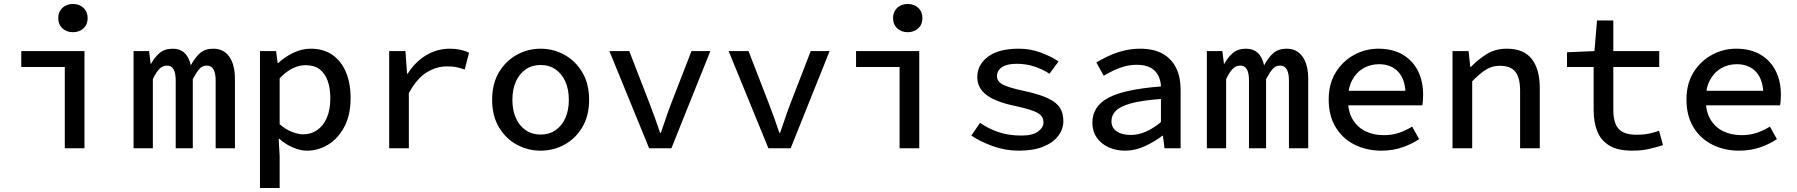

<svg xmlns="http://www.w3.org/2000/svg" viewBox="-20 -746 9040 966"><path d="M306 0V-409H87V-489H405V0ZM347 -584Q315 -584 294 -603.5Q273 -623 273 -655Q273 -687 294 -706.5Q315 -726 347 -726Q379 -726 400 -706.5Q421 -687 421 -655Q421 -623 400 -603.5Q379 -584 347 -584Z M652 0V-489H730L738 -425H740Q758 -458 783 -479.5Q808 -501 850 -501Q885 -501 908 -480Q931 -459 940 -417Q960 -455 985.5 -478Q1011 -501 1053 -501Q1105 -501 1133.5 -461Q1162 -421 1162 -348V0H1065V-341Q1065 -416 1020 -416Q998 -416 983 -399Q968 -382 950 -348V0H864V-341Q864 -378 853.5 -397Q843 -416 820 -416Q798 -416 781.5 -399Q765 -382 749 -348V0Z M1288 200V-489H1369L1377 -429H1380Q1413 -460 1456 -480.5Q1499 -501 1543 -501Q1608 -501 1652.5 -470Q1697 -439 1720.5 -383Q1744 -327 1744 -252Q1744 -168 1713 -109Q1682 -50 1632 -19Q1582 12 1524 12Q1491 12 1453.5 -4Q1416 -20 1385 -48H1382L1387 40V200ZM1505 -70Q1544 -70 1575 -91Q1606 -112 1624 -152.5Q1642 -193 1642 -251Q1642 -302 1628.5 -339.5Q1615 -377 1588 -397.5Q1561 -418 1516 -418Q1486 -418 1453 -402.5Q1420 -387 1387 -352V-121Q1418 -94 1450 -82Q1482 -70 1505 -70Z M1938 0V-489H2020L2028 -375H2031Q2069 -435 2124 -468Q2179 -501 2244 -501Q2272 -501 2295 -496Q2318 -491 2340 -481L2318 -396Q2293 -405 2275 -408.5Q2257 -412 2229 -412Q2176 -412 2127 -382Q2078 -352 2037 -278V0Z M2700 12Q2636 12 2580.5 -18Q2525 -48 2490.5 -105.5Q2456 -163 2456 -244Q2456 -325 2490.5 -382.5Q2525 -440 2580.5 -470.5Q2636 -501 2700 -501Q2764 -501 2819.5 -470.5Q2875 -440 2909.5 -382.5Q2944 -325 2944 -244Q2944 -163 2909.5 -105.5Q2875 -48 2819.5 -18Q2764 12 2700 12ZM2700 -69Q2743 -69 2775 -91Q2807 -113 2824.5 -152Q2842 -191 2842 -244Q2842 -296 2824.5 -335.5Q2807 -375 2775 -397Q2743 -419 2700 -419Q2657 -419 2625 -397Q2593 -375 2575.5 -335.5Q2558 -296 2558 -244Q2558 -191 2575.5 -152Q2593 -113 2625 -91Q2657 -69 2700 -69Z M3246 0 3046 -489H3146L3249 -223Q3263 -187 3276 -150.5Q3289 -114 3301 -78H3305Q3318 -114 3330 -150.5Q3342 -187 3356 -223L3459 -489H3554L3358 0Z M3846 0 3646 -489H3746L3849 -223Q3863 -187 3876 -150.5Q3889 -114 3901 -78H3905Q3918 -114 3930 -150.5Q3942 -187 3956 -223L4059 -489H4154L3958 0Z M4506 0V-409H4287V-489H4605V0ZM4547 -584Q4515 -584 4494 -603.5Q4473 -623 4473 -655Q4473 -687 4494 -706.5Q4515 -726 4547 -726Q4579 -726 4600 -706.5Q4621 -687 4621 -655Q4621 -623 4600 -603.5Q4579 -584 4547 -584Z M5106 12Q5037 12 4974 -11Q4911 -34 4867 -64L4911 -128Q4954 -98 5004.5 -81Q5055 -64 5119 -64Q5175 -64 5202.5 -84Q5230 -104 5230 -131Q5230 -144 5224.5 -155Q5219 -166 5204.5 -175.5Q5190 -185 5161.5 -194Q5133 -203 5087 -213Q4990 -233 4943.5 -268Q4897 -303 4897 -358Q4897 -420 4950.5 -460.5Q5004 -501 5106 -501Q5164 -501 5216.5 -481.5Q5269 -462 5306 -437L5260 -375Q5225 -398 5183.5 -411.5Q5142 -425 5097 -425Q5060 -425 5038 -416.5Q5016 -408 5006 -394Q4996 -380 4996 -363Q4996 -335 5027.5 -319.5Q5059 -304 5130 -289Q5210 -272 5253.5 -251Q5297 -230 5313.5 -202.5Q5330 -175 5330 -137Q5330 -96 5304 -62Q5278 -28 5228.5 -8Q5179 12 5106 12Z M5641 12Q5594 12 5556.5 -5.5Q5519 -23 5497.5 -54.5Q5476 -86 5476 -129Q5476 -211 5556.5 -254Q5637 -297 5821 -311Q5820 -341 5807.5 -366Q5795 -391 5768.5 -405.5Q5742 -420 5699 -420Q5669 -420 5640 -412.5Q5611 -405 5584 -392Q5557 -379 5533 -365L5496 -432Q5523 -448 5558 -464.5Q5593 -481 5633.5 -491Q5674 -501 5716 -501Q5784 -501 5829 -476Q5874 -451 5897 -405Q5920 -359 5920 -294V0H5839L5831 -63H5828Q5789 -33 5740 -10.5Q5691 12 5641 12ZM5669 -67Q5708 -67 5746 -84Q5784 -101 5821 -132V-248Q5725 -241 5670.5 -226Q5616 -211 5594 -188.5Q5572 -166 5572 -136Q5572 -112 5585.5 -96.5Q5599 -81 5621 -74Q5643 -67 5669 -67Z M6052 0V-489H6130L6138 -425H6140Q6158 -458 6183 -479.5Q6208 -501 6250 -501Q6285 -501 6308 -480Q6331 -459 6340 -417Q6360 -455 6385.5 -478Q6411 -501 6453 -501Q6505 -501 6533.5 -461Q6562 -421 6562 -348V0H6465V-341Q6465 -416 6420 -416Q6398 -416 6383 -399Q6368 -382 6350 -348V0H6264V-341Q6264 -378 6253.5 -397Q6243 -416 6220 -416Q6198 -416 6181.5 -399Q6165 -382 6149 -348V0Z M6930 12Q6856 12 6795.5 -18Q6735 -48 6700 -106Q6665 -164 6665 -245Q6665 -325 6700.5 -382Q6736 -439 6793 -470Q6850 -501 6915 -501Q6987 -501 7037 -471.5Q7087 -442 7113.5 -390.5Q7140 -339 7140 -270Q7140 -255 7139 -240.5Q7138 -226 7136 -216H6734V-289H7074L7052 -265Q7052 -344 7016 -383.5Q6980 -423 6918 -423Q6875 -423 6839.5 -402.5Q6804 -382 6783 -342.5Q6762 -303 6762 -245Q6762 -185 6785.5 -145.5Q6809 -106 6849.5 -86Q6890 -66 6943 -66Q6984 -66 7018 -77.5Q7052 -89 7085 -109L7120 -46Q7083 -21 7035 -4.5Q6987 12 6930 12Z M7288 0V-489H7369L7377 -410H7381Q7418 -448 7461 -474.5Q7504 -501 7561 -501Q7646 -501 7686.5 -449.5Q7727 -398 7727 -303V0H7628V-290Q7628 -354 7604.5 -384.5Q7581 -415 7526 -415Q7487 -415 7456 -395.5Q7425 -376 7387 -337V0Z M8193 12Q8119 12 8076.5 -14Q8034 -40 8016 -86Q7998 -132 7998 -193V-409H7864V-483L8002 -489L8015 -643H8097V-489H8328V-409H8097V-193Q8097 -152 8108 -123.5Q8119 -95 8145 -81.5Q8171 -68 8215 -68Q8248 -68 8275 -73.5Q8302 -79 8327 -88L8347 -16Q8314 -5 8276.5 3.5Q8239 12 8193 12Z M8730 12Q8656 12 8595.5 -18Q8535 -48 8500 -106Q8465 -164 8465 -245Q8465 -325 8500.5 -382Q8536 -439 8593 -470Q8650 -501 8715 -501Q8787 -501 8837 -471.5Q8887 -442 8913.5 -390.5Q8940 -339 8940 -270Q8940 -255 8939 -240.5Q8938 -226 8936 -216H8534V-289H8874L8852 -265Q8852 -344 8816 -383.5Q8780 -423 8718 -423Q8675 -423 8639.5 -402.5Q8604 -382 8583 -342.5Q8562 -303 8562 -245Q8562 -185 8585.5 -145.5Q8609 -106 8649.5 -86Q8690 -66 8743 -66Q8784 -66 8818 -77.5Q8852 -89 8885 -109L8920 -46Q8883 -21 8835 -4.5Q8787 12 8730 12Z"/></svg>

Font: Source Code Pro ExtraLight Medium
Style: Regular
Weight: 500
Monospace: yes
Version: Version 1.018;hotconv 1.0.116;makeotfexe 2.5.65601